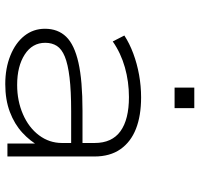

<svg xmlns="http://www.w3.org/2000/svg" viewBox="-34 -698 740 711"><g transform="rotate(90 335.5 -342.0)"><path d="M291 8Q232 8 185 -11Q138 -30 112 -63Q86 -96 86 -139Q86 -187 115.5 -217.5Q145 -248 211.5 -263Q278 -278 389 -278H524V-236H392Q316 -236 266.5 -230Q217 -224 189 -212.5Q161 -201 149.5 -183Q138 -165 138 -140Q138 -92 181.5 -64Q225 -36 294 -36Q353 -36 402.5 -57.5Q452 -79 480.5 -117Q509 -155 509 -202V-323Q509 -387 465.5 -418.5Q422 -450 339 -450Q282 -450 229 -435Q176 -420 133 -390L111 -433Q140 -452 177.5 -466Q215 -480 256.5 -487.5Q298 -495 340 -495Q408 -495 456.5 -476Q505 -457 532 -418.5Q559 -380 559 -322V0H511V-116L520 -117Q502 -84 470.5 -55Q439 -26 394 -9Q349 8 291 8ZM304 -619V-692H380V-619Z"/></g></svg>

Font: Nunito Sans 10pt Expanded ExtraLight
Style: Regular
Weight: 250
Width: 7
Designer: Vernon Adams
Foundry: Vernon Adams
Version: Version 3.101;gftools[0.9.27]